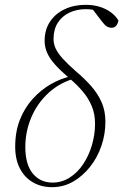

<svg xmlns="http://www.w3.org/2000/svg" viewBox="-20 -764 511 796"><path d="M196 12Q151 12 116.5 -8Q82 -28 62.5 -65.5Q43 -103 43 -156Q43 -218 62.5 -267.5Q82 -317 115.5 -354Q149 -391 190.5 -415Q232 -439 276 -448V-457L297 -441Q230 -423 183 -380.5Q136 -338 110.5 -279Q85 -220 85 -154Q85 -82 116 -44.5Q147 -7 198 -7Q236 -7 268.5 -27.5Q301 -48 324.5 -83Q348 -118 361 -162Q374 -206 374 -251Q374 -292 360 -325Q346 -358 322 -386Q298 -414 267 -440Q231 -471 208.5 -496Q186 -521 175.5 -545Q165 -569 165 -594Q165 -641 187.5 -674.5Q210 -708 248.5 -726Q287 -744 335 -744Q367 -744 393 -736Q419 -728 439 -713.5Q459 -699 471 -679Q468 -664 461 -656.5Q454 -649 443 -649Q432 -649 423.5 -654Q415 -659 405 -672L362 -728L413 -718L422 -699Q411 -708 397.5 -714Q384 -720 368.5 -723Q353 -726 336 -726Q298 -726 267.5 -711.5Q237 -697 219.5 -669.5Q202 -642 202 -602Q202 -582 211 -562.5Q220 -543 240.5 -520.5Q261 -498 295 -468Q331 -438 358.5 -406.5Q386 -375 401.5 -339.5Q417 -304 417 -259Q417 -208 400.5 -159.5Q384 -111 353.5 -72.5Q323 -34 283 -11Q243 12 196 12Z"/></svg>

Font: Source Serif 4 48pt Light
Style: Italic
Weight: 300
Italic angle: -12°
Designer: Frank Grießhammer
Foundry: Adobe Systems Incorporated
Version: Version 4.004;hotconv 1.0.116;makeotfexe 2.5.65601